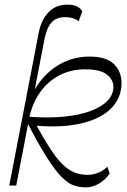

<svg xmlns="http://www.w3.org/2000/svg" viewBox="-20 -800 549 828"><path d="M112 -260 98 -297Q187 -290 256 -297Q325 -304 372.5 -322Q420 -340 444.5 -366.5Q469 -393 469 -425Q469 -456 441 -478.5Q413 -501 346 -501Q285 -501 235 -474.5Q185 -448 151.5 -400Q118 -352 105 -287L85 -292Q101 -373 141 -432Q181 -491 239 -523.5Q297 -556 366 -556Q437 -556 470.5 -524.5Q504 -493 504 -441Q504 -394 478.5 -356Q453 -318 403 -293Q353 -268 280 -259Q207 -250 112 -260ZM350 8Q323 8 298 -0.5Q273 -9 244.5 -38Q216 -67 179.5 -125Q143 -183 92 -282L123 -285Q162 -213 192 -166Q222 -119 248 -93Q274 -67 300.5 -56.5Q327 -46 360 -46Q380 -46 403 -55Q426 -64 443 -81L453 -52Q435 -25 407.5 -8.5Q380 8 350 8ZM20 0 147 -659Q158 -715 189.5 -747.5Q221 -780 270 -780Q297 -780 312.5 -772Q328 -764 335 -751L319 -708Q310 -716 295.5 -721Q281 -726 261 -726Q223 -726 202.5 -703.5Q182 -681 172 -632L50 0Z"/></svg>

Font: Savate ExtraLight
Style: Italic
Weight: 200
Italic angle: -11°
Designer: Max Esnée
Foundry: Plomb Type
Version: Version 2.000